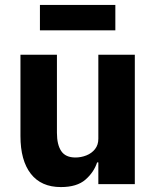

<svg xmlns="http://www.w3.org/2000/svg" viewBox="-20 -747 636 779"><path d="M379 0V-88H374Q361 -48 326.5 -18Q292 12 227 12Q147 12 105 -42Q63 -96 63 -195V-525H211V-208Q211 -160 228.5 -134Q246 -108 286 -108Q309 -108 330.5 -116.5Q352 -125 365.5 -142Q379 -159 379 -184V-525H527V0ZM142 -624V-727H448V-624Z"/></svg>

Font: IBM Plex Sans
Style: Bold
Weight: 700
Designer: Mike Abbink, Paul van der Laan, Pieter van Rosmalen
Foundry: Bold Monday
Version: Version 3.201